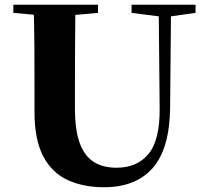

<svg xmlns="http://www.w3.org/2000/svg" viewBox="-20 -767 869 807"><path d="M417 20Q331 20 265 -10Q199 -40 162 -109.5Q125 -179 125 -297V-406Q125 -490 124.5 -576Q124 -662 121 -747H297Q296 -662 295.5 -577Q295 -492 295 -406V-312Q295 -221 315 -166Q335 -111 374 -86.5Q413 -62 470 -62Q557 -62 605 -121Q653 -180 651 -316L647 -747H699L695 -314Q693 -142 622 -61Q551 20 417 20ZM36 -713V-747H392V-713L228 -698H198ZM533 -713V-747H802V-713L689 -697H657Z"/></svg>

Font: Noto Serif JP ExtraLight Black
Style: Regular
Weight: 900
Version: Version 2.003-H1;hotconv 1.1.1;makeotfexe 2.6.0